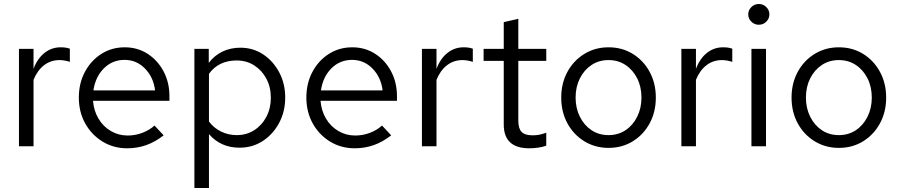

<svg xmlns="http://www.w3.org/2000/svg" viewBox="-20 -733 4513 962"><path d="M75 0V-488H148V-388Q167 -439 202.5 -467.5Q238 -496 284 -496Q297 -496 308 -494.5Q319 -493 330 -489V-423Q318 -427 304.5 -429.5Q291 -432 279 -432Q234 -432 200.5 -406Q167 -380 148 -333V0Z M617 10Q549 10 494 -23.5Q439 -57 407 -114.5Q375 -172 375 -244Q375 -316 405.5 -373Q436 -430 488 -463Q540 -496 605 -496Q669 -496 719.5 -463.5Q770 -431 799.5 -375.5Q829 -320 829 -250V-228H446Q450 -178 473.5 -138.5Q497 -99 535.5 -76.5Q574 -54 620 -54Q658 -54 693.5 -67.5Q729 -81 754 -104L800 -55Q758 -22 713 -6Q668 10 617 10ZM448 -280H757Q749 -346 706.5 -389.5Q664 -433 604 -433Q543 -433 500.5 -390.5Q458 -348 448 -280Z M954 209V-488H1026V-418Q1054 -455 1094.5 -474.5Q1135 -494 1184 -494Q1248 -494 1298.5 -460.5Q1349 -427 1379 -370.5Q1409 -314 1409 -244Q1409 -174 1378.5 -117Q1348 -60 1296.5 -26.5Q1245 7 1180 7Q1086 7 1027 -61V209ZM1166 -56Q1215 -56 1253.5 -80.5Q1292 -105 1314.5 -147.5Q1337 -190 1337 -243Q1337 -297 1314.5 -339Q1292 -381 1253.5 -405.5Q1215 -430 1166 -430Q1075 -430 1027 -363V-124Q1051 -92 1087.5 -74Q1124 -56 1166 -56Z M1757 10Q1689 10 1634 -23.5Q1579 -57 1547 -114.5Q1515 -172 1515 -244Q1515 -316 1545.5 -373Q1576 -430 1628 -463Q1680 -496 1745 -496Q1809 -496 1859.5 -463.5Q1910 -431 1939.5 -375.5Q1969 -320 1969 -250V-228H1586Q1590 -178 1613.5 -138.5Q1637 -99 1675.5 -76.5Q1714 -54 1760 -54Q1798 -54 1833.5 -67.5Q1869 -81 1894 -104L1940 -55Q1898 -22 1853 -6Q1808 10 1757 10ZM1588 -280H1897Q1889 -346 1846.5 -389.5Q1804 -433 1744 -433Q1683 -433 1640.5 -390.5Q1598 -348 1588 -280Z M2094 0V-488H2167V-388Q2186 -439 2221.5 -467.5Q2257 -496 2303 -496Q2316 -496 2327 -494.5Q2338 -493 2349 -489V-423Q2337 -427 2323.5 -429.5Q2310 -432 2298 -432Q2253 -432 2219.5 -406Q2186 -380 2167 -333V0Z M2632 10Q2504 10 2504 -109V-428H2403V-488H2504V-622L2577 -639V-488H2717V-428H2577V-128Q2577 -89 2593.5 -72Q2610 -55 2648 -55Q2667 -55 2682 -58Q2697 -61 2717 -68V-3Q2697 4 2675 7Q2653 10 2632 10Z M3029 8Q2962 8 2908 -25Q2854 -58 2823 -115Q2792 -172 2792 -244Q2792 -316 2823 -373Q2854 -430 2908 -463Q2962 -496 3029 -496Q3097 -496 3150.5 -463Q3204 -430 3235 -373Q3266 -316 3266 -244Q3266 -172 3235 -115Q3204 -58 3150.5 -25Q3097 8 3029 8ZM3029 -56Q3077 -56 3114 -80.5Q3151 -105 3172.5 -148Q3194 -191 3194 -244Q3194 -298 3172.5 -340.5Q3151 -383 3114 -407.5Q3077 -432 3029 -432Q2981 -432 2944 -407.5Q2907 -383 2885.5 -340.5Q2864 -298 2864 -244Q2864 -191 2885.5 -148Q2907 -105 2944 -80.5Q2981 -56 3029 -56Z M3394 0V-488H3467V-388Q3486 -439 3521.5 -467.5Q3557 -496 3603 -496Q3616 -496 3627 -494.5Q3638 -493 3649 -489V-423Q3637 -427 3623.5 -429.5Q3610 -432 3598 -432Q3553 -432 3519.5 -406Q3486 -380 3467 -333V0Z M3745 0V-488H3818V0ZM3782 -609Q3760 -609 3744.5 -624.5Q3729 -640 3729 -661Q3729 -682 3744.5 -697.5Q3760 -713 3782 -713Q3804 -713 3819.5 -697.5Q3835 -682 3835 -661Q3835 -640 3819.5 -624.5Q3804 -609 3782 -609Z M4183 8Q4116 8 4062 -25Q4008 -58 3977 -115Q3946 -172 3946 -244Q3946 -316 3977 -373Q4008 -430 4062 -463Q4116 -496 4183 -496Q4251 -496 4304.5 -463Q4358 -430 4389 -373Q4420 -316 4420 -244Q4420 -172 4389 -115Q4358 -58 4304.5 -25Q4251 8 4183 8ZM4183 -56Q4231 -56 4268 -80.5Q4305 -105 4326.5 -148Q4348 -191 4348 -244Q4348 -298 4326.5 -340.5Q4305 -383 4268 -407.5Q4231 -432 4183 -432Q4135 -432 4098 -407.5Q4061 -383 4039.5 -340.5Q4018 -298 4018 -244Q4018 -191 4039.5 -148Q4061 -105 4098 -80.5Q4135 -56 4183 -56Z"/></svg>

Font: Red Hat Text VF
Style: Regular
Weight: 400
Designer: Pentagram, MCKL
Foundry: Pentagram, MCKL
Version: Version 1.023